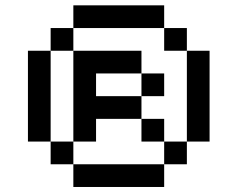

<svg xmlns="http://www.w3.org/2000/svg" viewBox="-20 -628 908 734"><path d="M694.4 -434H607.6V-520.8H694.4ZM260.4 -434H173.6V-520.8H260.4ZM520.8 -347.2H607.6V-260.4H520.8ZM520.8 -173.6H347.2V-86.8H260.4V-434H520.8V-347.2H347.2V-260.4H520.8ZM607.6 -86.8H694.4V0H607.6ZM607.6 -86.8H520.8V-173.6H607.6ZM173.6 -86.8H86.8V-434H173.6ZM260.4 0H607.6V86.8H260.4ZM260.4 0H173.6V-86.8H260.4ZM607.6 -520.8H260.4V-607.6H607.6ZM694.4 -434H781.2V-86.8H694.4Z"/></svg>

Font: 8-bit Operator+ 8
Style: Regular
Weight: 400
Designer: GrandChaos9000
Version: Version 1.3.0 - August 1, 2014